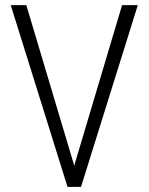

<svg xmlns="http://www.w3.org/2000/svg" viewBox="-20 -731 581 751"><path d="M268.6 -88.9 270 -81.1 272 -88.9 457.5 -710.9H519L296.9 0H244.1L22 -710.9H83Z"/></svg>

Font: MAUL Condensed Light
Style: Light
Weight: 300
Designer: MAUL
Version: Version 2.137; 2017; ttfautohint (v1.8.3)